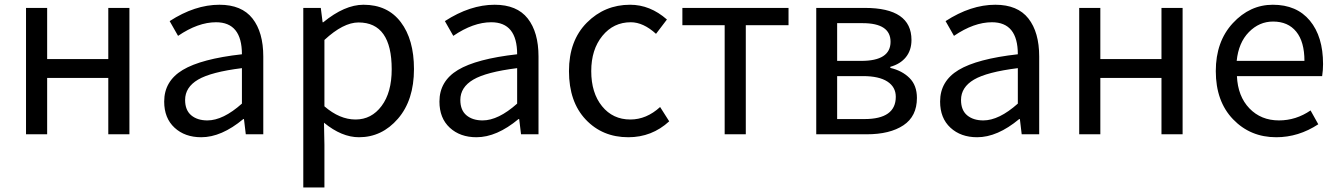

<svg xmlns="http://www.w3.org/2000/svg" viewBox="-20 -577 5747 825"><path d="M91.8 0V-543H182.6V-323.2H445.3V-543H536.1V0H445.3V-242.2H182.6V0Z M844.7 12.7Q774.4 12.7 730 -28.3Q685.5 -69.3 685.5 -140.6Q685.5 -228.5 765.1 -276.4Q844.7 -324.2 1019.5 -343.8Q1019.5 -481.4 908.2 -481.4Q831.1 -481.4 745.1 -422.9L709 -486.3Q817.4 -556.6 922.9 -556.6Q1018.6 -556.6 1064.9 -497.6Q1111.3 -438.5 1111.3 -334V0H1036.1L1028.3 -65.4H1025.4Q931.6 12.7 844.7 12.7ZM871.1 -59.6Q938.5 -59.6 1019.5 -131.8V-284.2Q886.7 -267.6 831.1 -234.9Q775.4 -202.1 775.4 -147.5Q775.4 -103.5 801.8 -81.5Q828.1 -59.6 871.1 -59.6Z M1283.2 228.5V-543H1358.4L1366.2 -481.4H1369.1Q1460.9 -556.6 1542 -556.6Q1645.5 -556.6 1702.1 -481.9Q1758.8 -407.2 1758.8 -280.3Q1758.8 -146.5 1689.9 -66.9Q1621.1 12.7 1522.5 12.7Q1448.2 12.7 1372.1 -49.8L1374 44.9V228.5ZM1663.1 -279.3Q1663.1 -480.5 1520.5 -480.5Q1455.1 -480.5 1374 -405.3V-120.1Q1439.5 -63.5 1507.8 -63.5Q1576.2 -63.5 1619.6 -121.6Q1663.1 -179.7 1663.1 -279.3Z M2027.3 12.7Q1957 12.7 1912.6 -28.3Q1868.2 -69.3 1868.2 -140.6Q1868.2 -228.5 1947.8 -276.4Q2027.3 -324.2 2202.1 -343.8Q2202.1 -481.4 2090.8 -481.4Q2013.7 -481.4 1927.7 -422.9L1891.6 -486.3Q2000 -556.6 2105.5 -556.6Q2201.2 -556.6 2247.6 -497.6Q2293.9 -438.5 2293.9 -334V0H2218.8L2210.9 -65.4H2208Q2114.3 12.7 2027.3 12.7ZM2053.7 -59.6Q2121.1 -59.6 2202.1 -131.8V-284.2Q2069.3 -267.6 2013.7 -234.9Q1958 -202.1 1958 -147.5Q1958 -103.5 1984.4 -81.5Q2010.7 -59.6 2053.7 -59.6Z M2679.7 12.7Q2568.4 12.7 2496.6 -63.5Q2424.8 -139.6 2424.8 -271.5Q2424.8 -402.3 2501.5 -479.5Q2578.1 -556.6 2687.5 -556.6Q2773.4 -556.6 2845.7 -493.2L2798.8 -431.6Q2744.1 -481.4 2690.4 -481.4Q2616.2 -481.4 2568.4 -422.9Q2520.5 -364.3 2520.5 -271.5Q2520.5 -177.7 2566.9 -120.6Q2613.3 -63.5 2688.5 -63.5Q2757.8 -63.5 2816.4 -117.2L2855.5 -55.7Q2781.2 12.7 2679.7 12.7Z M3093.8 0V-468.8H2912.1V-543H3368.2V-468.8H3184.6V0Z M3487.3 0V-543H3696.3Q3896.5 -543 3896.5 -405.3Q3896.5 -361.3 3872.6 -331.5Q3848.6 -301.8 3805.7 -290V-285.2Q3856.4 -273.4 3888.2 -241.7Q3919.9 -210 3919.9 -156.2Q3919.9 -77.1 3861.8 -38.6Q3803.7 0 3704.1 0ZM3577.1 -315.4H3680.7Q3806.6 -315.4 3806.6 -397.5Q3806.6 -477.5 3686.5 -477.5H3577.1ZM3577.1 -65.4H3694.3Q3829.1 -65.4 3829.1 -161.1Q3829.1 -203.1 3793 -226.6Q3756.8 -250 3688.5 -250H3577.1Z M4178.7 12.7Q4108.4 12.7 4064 -28.3Q4019.5 -69.3 4019.5 -140.6Q4019.5 -228.5 4099.1 -276.4Q4178.7 -324.2 4353.5 -343.8Q4353.5 -481.4 4242.2 -481.4Q4165 -481.4 4079.1 -422.9L4043 -486.3Q4151.4 -556.6 4256.8 -556.6Q4352.5 -556.6 4398.9 -497.6Q4445.3 -438.5 4445.3 -334V0H4370.1L4362.3 -65.4H4359.4Q4265.6 12.7 4178.7 12.7ZM4205.1 -59.6Q4272.5 -59.6 4353.5 -131.8V-284.2Q4220.7 -267.6 4165 -234.9Q4109.4 -202.1 4109.4 -147.5Q4109.4 -103.5 4135.7 -81.5Q4162.1 -59.6 4205.1 -59.6Z M4617.2 0V-543H4708V-323.2H4970.7V-543H5061.5V0H4970.7V-242.2H4708V0Z M5463.9 12.7Q5352.5 12.7 5278.3 -64.5Q5204.1 -141.6 5204.1 -271.5Q5204.1 -398.4 5277.3 -477.5Q5350.6 -556.6 5449.2 -556.6Q5551.8 -556.6 5608.4 -488.3Q5665 -419.9 5665 -301.8Q5665 -275.4 5661.1 -250H5294.9Q5298.8 -163.1 5348.6 -111.3Q5398.4 -59.6 5475.6 -59.6Q5548.8 -59.6 5611.3 -102.5L5644.5 -43Q5559.6 12.7 5463.9 12.7ZM5293.9 -315.4H5585Q5585 -397.5 5549.8 -440.9Q5514.6 -484.4 5450.2 -484.4Q5390.6 -484.4 5346.2 -439Q5301.8 -393.6 5293.9 -315.4Z"/></svg>

Font: irohakakuC Regular
Style: Regular
Weight: 400
Designer: [Source Han Sans]
Ryoko NISHIZUKA Ë•øÂ°öÊ∂ºÂ≠ê (kana & ideographs); Paul D. Hunt (Latin, Greek & Cyrillic); Wenlong ZHAN
Version: Version 1.001.20160904